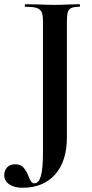

<svg xmlns="http://www.w3.org/2000/svg" viewBox="-77 -645 436 907"><path d="M298 -613Q272 -613 259.5 -607Q247 -601 243 -586.5Q239 -572 239 -542V4Q239 116 183.5 179Q128 242 29 242Q-9 242 -33 226Q-57 210 -57 182Q-57 162 -44 146.5Q-31 131 -5 131Q20 131 33.5 146Q47 161 58 188Q64 204 70 212.5Q76 221 85 221Q106 221 116 187Q126 153 126 74V-544Q126 -574 119.5 -588Q113 -602 96 -607.5Q79 -613 42 -613Q40 -613 40 -619Q40 -625 42 -625L104 -624Q152 -622 181 -622Q209 -622 251 -624L298 -625Q301 -625 301 -619Q301 -613 298 -613Z"/></svg>

Font: Cormorant Unicase
Style: Bold
Weight: 700
Designer: Christian Thalmann (Catharsis Fonts)
Foundry: Catharsis Fonts
Version: Version 4.000